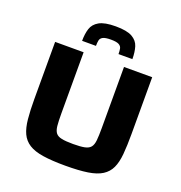

<svg xmlns="http://www.w3.org/2000/svg" viewBox="-158 -1041 1116 1184"><g transform="rotate(20 400.0 -449.0)"><path d="M400 8Q312 8 253.5 -1Q195 -10 160.5 -32Q126 -54 109 -90.5Q92 -127 86.5 -182.5Q81 -238 81 -314V-688H268V-286Q268 -236 271 -206Q274 -176 286 -160.5Q298 -145 325 -139.5Q352 -134 400 -134Q448 -134 475 -139.5Q502 -145 514.5 -160.5Q527 -176 530 -206Q533 -236 533 -286V-688H718V-314Q718 -238 713 -182.5Q708 -127 691 -90.5Q674 -54 639.5 -32Q605 -10 547 -1Q489 8 400 8ZM400 -906Q474 -906 509 -886Q544 -866 554.5 -831.5Q565 -797 565 -751H474Q474 -772 471 -787Q468 -802 452.5 -810.5Q437 -819 400 -819Q363 -819 347.5 -810.5Q332 -802 329 -787Q326 -772 326 -751H235Q235 -797 246 -831.5Q257 -866 292.5 -886Q328 -906 400 -906Z"/></g></svg>

Font: Saira Expanded
Style: Bold
Weight: 700
Width: 7
Designer: Hector Gatti with collaboration of the Omnibus-Type team
Foundry: Omnibus-Type
Version: Version 1.100; ttfautohint (v1.8.3)